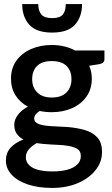

<svg xmlns="http://www.w3.org/2000/svg" viewBox="-20 -741 550 943"><path d="M234 -520Q267 -520 296 -513Q325 -506 349 -493H493V-451Q493 -441 487.5 -435Q482 -429 468 -426L418 -418Q431 -389 431 -355Q431 -304 405 -267Q379 -230 334.5 -210Q290 -190 234 -190Q218 -190 203.5 -191.5Q189 -193 175 -196Q162 -188 155 -178.5Q148 -169 148 -159Q148 -143 163.5 -135Q179 -127 204 -124Q229 -121 258.5 -120Q288 -119 314 -117Q360 -113 397.5 -102Q435 -91 458 -66Q481 -41 481 6Q481 55 449 95Q417 135 362 158.5Q307 182 236 182Q168 182 117 165Q66 148 37.5 117.5Q9 87 9 47Q9 10 32 -15.5Q55 -41 95 -56Q75 -66 62.5 -83.5Q50 -101 50 -129Q50 -153 68 -177Q86 -201 117 -217Q78 -238 56 -273Q34 -308 34 -355Q34 -406 60.5 -443Q87 -480 132.5 -500Q178 -520 234 -520ZM377 25Q377 -1 355.5 -12Q334 -23 304 -26Q294 -28 275.5 -29Q257 -30 235 -31Q213 -32 193 -34Q173 -36 160 -38Q137 -25 122 -8Q107 9 107 32Q107 54 123 70Q139 86 168.5 93.5Q198 101 238 101Q280 101 311 92.5Q342 84 359.5 67Q377 50 377 25ZM234 -262Q282 -262 306.5 -287Q331 -312 331 -352Q331 -393 307 -417Q283 -441 234 -441Q186 -441 162 -417Q138 -393 138 -352Q138 -312 163 -287Q188 -262 234 -262ZM236 -581Q158 -581 123.5 -620Q89 -659 89 -721H168Q168 -688 183 -670Q198 -652 236 -652Q275 -652 289 -670Q303 -688 303 -721H383Q383 -659 348.5 -620Q314 -581 236 -581Z"/></svg>

Font: Aleo SemiBold
Style: Regular
Weight: 600
Designer: Alessio Laiso
Foundry: Alessio Laiso
Version: Version 2.001;gftools[0.9.29]